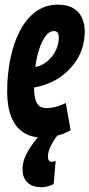

<svg xmlns="http://www.w3.org/2000/svg" viewBox="-20 -573 379 814"><path d="M100.6 -284.8Q114.6 -285.2 131.5 -289.2Q148.4 -293.2 160.4 -299.6Q192.2 -317.4 210.6 -348.1Q229 -378.8 229.4 -411.6Q229.4 -428.6 223.9 -435Q218.4 -441.4 208.8 -441.4Q187.4 -441.8 168.6 -413.5Q149.8 -385.2 137.5 -333.1Q125.2 -281 124.4 -210.2Q124 -172.6 129.9 -151.8Q135.8 -131 147.6 -122.9Q159.4 -114.8 175.4 -114.8Q187.8 -114.8 200.9 -116.8Q214 -118.8 228.6 -123.8Q243.2 -128.8 259 -136.2L279.4 -21Q252.2 -4.8 219.7 2.6Q187.2 10 158.8 10Q110.6 10 77.5 -12.6Q44.4 -35.2 27.4 -78.6Q10.4 -122 10.4 -184.2Q10.4 -258 24 -324.6Q37.6 -391.2 64.7 -442.8Q91.8 -494.4 132.1 -523.8Q172.4 -553.2 226 -553.2Q265 -553.2 290.1 -538.6Q315.2 -524 327.2 -498.4Q339.2 -472.8 339.2 -439.2Q339.2 -363 295.4 -304.3Q251.6 -245.6 182.6 -218.2Q158.4 -209 131.8 -203.5Q105.2 -198 77.8 -197.6ZM154.2 -6.2 224 0.8Q208 20.4 195.6 45.4Q183.2 70.4 183.2 91.6Q183.2 101 187.3 106.9Q191.4 112.8 199 112.8Q204 112.8 208.8 111.5Q213.6 110.2 216 109L207.4 207.4Q195.4 213.4 182.5 217.1Q169.6 220.8 154.4 220.8Q131.8 220.8 113.8 212.5Q95.8 204.2 85.7 187.2Q75.6 170.2 75.6 145.2Q75.6 107 97.6 69.1Q119.6 31.2 154.2 -6.2Z"/></svg>

Font: Georama ExtraCondensed Thin
Style: Italic
Weight: 100
Width: 2
Italic angle: -9°
Designer: Jean-Baptiste Levee
Foundry: Production Type
Version: Version 1.001